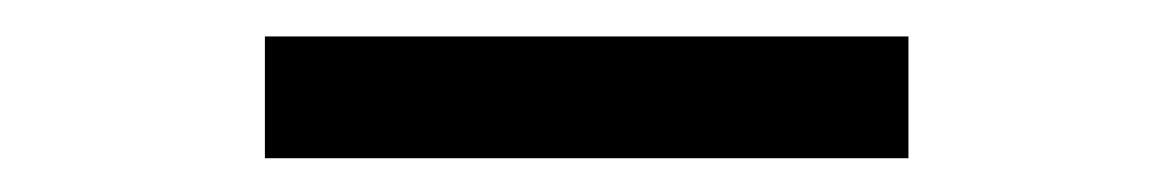

<svg xmlns="http://www.w3.org/2000/svg" viewBox="-20 -380 660 108"><path d="M129 -291H491V-359.5H129Z"/></svg>

Font: Monaspace Krypton Light
Style: Regular
Weight: 300
Designer: Riley Cran & the Lettermatic Team
Foundry: Lettermatic
Version: Version 1.101 (Monaspace Krypton)